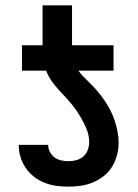

<svg xmlns="http://www.w3.org/2000/svg" viewBox="-20 -689 515 717"><path d="M62 -425V-520H139V-669H249V-520H404V-425ZM236 8Q213 8 190.5 5Q168 2 146.5 -6.5Q125 -15 107 -29Q89 -43 76 -62Q63 -81 56.5 -103Q50 -125 50 -148H160Q160 -134 166.5 -121.5Q173 -109 184 -101Q195 -93 208.5 -90Q222 -87 236 -87Q251 -87 265.5 -91Q280 -95 291 -104.5Q302 -114 307.5 -128.5Q313 -143 313 -158Q313 -184 303 -208Q293 -232 279.5 -254.5Q266 -277 250 -297Q234 -317 216 -335.5Q198 -354 181.5 -374.5Q165 -395 155 -418.5Q145 -442 142 -468Q139 -494 139 -520H249Q249 -499 252 -478.5Q255 -458 264.5 -439.5Q274 -421 288.5 -406Q303 -391 318 -376.5Q333 -362 346.5 -345.5Q360 -329 371.5 -312Q383 -295 392.5 -276.5Q402 -258 408.5 -238Q415 -218 419 -197.5Q423 -177 423 -156Q423 -133 417 -110Q411 -87 399 -67Q387 -47 368 -32Q349 -17 327.5 -8Q306 1 282.5 4.5Q259 8 236 8Z"/></svg>

Font: Iosevka QP
Style: Bold
Weight: 700
Designer: Belleve Invis
Foundry: Belleve Invis
Version: Version 20.0.0; ttfautohint (v1.8.4)